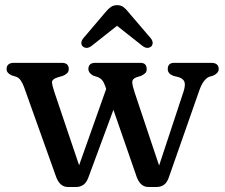

<svg xmlns="http://www.w3.org/2000/svg" viewBox="-20 -714 873 744"><path d="M276.5 10.5H243Q212 10.5 197.5 -28.5L73 -377Q68 -390.5 61 -401.2Q54 -412 44 -416L24 -422.5Q5.5 -431.5 5.5 -446Q5.5 -470.5 34.5 -470.5H219.5Q246.5 -470.5 246.5 -446.5Q246.5 -436.5 240 -430.2Q233.5 -424 223.5 -420L206 -415Q180.5 -407.5 181.5 -394.5Q182.5 -381.5 191.5 -355L286.5 -73.5L391.5 -369.5L386.5 -383.5Q382.5 -395.5 376.2 -403Q370 -410.5 358.5 -415.5L341 -421Q322.5 -431.5 322.5 -446.5Q322.5 -470.5 349.5 -470.5H524Q548.5 -470.5 548.5 -446Q548.5 -436 542.8 -430.5Q537 -425 526.5 -420L508.5 -414.5Q491.5 -408 492.5 -394.2Q493.5 -380.5 502 -355L596.5 -72.5L691.5 -360Q699 -384 694.8 -396.5Q690.5 -409 672.5 -415L652 -420Q630 -428.5 630 -446Q630 -470.5 655 -470.5H798.5Q827.5 -470.5 827.5 -446Q827.5 -431 806.5 -421L789.5 -416Q767.5 -405.5 753 -365.5L633.5 -24.5Q626 -4.5 614 3Q602 10.5 588 10.5H554.5Q524.5 10.5 510 -27.5L419.5 -288.5L322 -25Q314.5 -5.5 302.5 2.5Q290.5 10.5 276.5 10.5ZM336 -537Q316 -521.5 301 -534Q295.5 -538.5 295.2 -547.2Q295 -556 303 -566L388.5 -666.5Q399.5 -680 409.5 -687Q419.5 -694 434 -694Q448 -694 457.8 -687Q467.5 -680 478 -666.5L564 -566Q572 -556 571.5 -547.2Q571 -538.5 566 -534Q550.5 -521.5 531 -537L433.5 -614Z"/></svg>

Font: Fraunces 9pt S100
Style: Regular
Weight: 400
Version: Version 1.000; ttfautohint (v1.8.3)